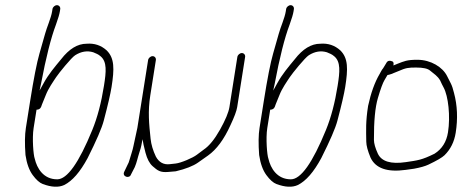

<svg xmlns="http://www.w3.org/2000/svg" viewBox="-20 -684 1803 742"><path d="M200.2 -664C208.1 -664 214 -656.9 212.8 -649L211.4 -640C209.7 -629.3 204.7 -612.3 196.3 -589C176.9 -537.9 157.6 -461.6 138.5 -360C136.4 -348.7 134.5 -340 132.9 -334C135.6 -338.7 140.9 -348.2 148.8 -362.8C167.2 -396.7 191.9 -425.8 216.1 -455C247 -495 279.9 -515 314.6 -515C344.8 -517.5 370.8 -508.8 392.5 -489C422.8 -458.9 422.2 -417.7 411.1 -347.6C406.8 -320.6 396.7 -277.2 380.8 -217.1C373.3 -188.5 352.5 -140.5 318.6 -73C289.7 -19.3 259.5 15.4 228.1 31C206.5 41 178.8 39.7 145.2 27.1C132.9 22.5 119.9 10.9 106.3 -7.6C92.7 -26.1 83.4 -51.9 78.5 -85C75.3 -128.3 75.8 -163 79.9 -189L96.4 -293C110.2 -380.3 122.3 -441.7 132.5 -477C142.8 -512.3 150 -537.7 154.1 -553C161 -578.9 177.3 -614.1 181.4 -640L182.8 -649C184 -656.9 192.2 -664 200.2 -664ZM121.2 -260 109.9 -189C103.6 -148.9 109.2 -83.9 114.2 -71C122.7 -33.7 147.8 9 201.1 9C239.6 9 284.8 -54.7 336.8 -182C356.4 -230 371.5 -287.1 381.9 -353.2C390.6 -407.7 393.7 -444.9 369.3 -466C358.5 -475.4 352.5 -476.4 340.3 -482C317 -489 293.8 -485.2 270.7 -470.7C255.8 -461.5 207.2 -401.2 197.1 -386C185.3 -368.1 166.9 -342.3 156.8 -316.2C150.3 -299.4 145.6 -287.7 142.5 -281L138.9 -271C135.8 -263.7 129.8 -260 121.2 -260Z M569.8 -467C577.7 -467 583.7 -459.9 582.4 -452L560.9 -316C550.9 -253 556 -204.4 562 -147.7C564.3 -125.5 571.1 -102.6 582.3 -79C594.4 -56.7 612.2 -46.8 635.7 -49.5C644.5 -50.5 652.1 -51.3 658.6 -52C679.3 -54.1 725.6 -74.1 740.6 -85.8C751.9 -94.6 760.9 -101.3 767.6 -106C788.4 -120 809.3 -145.6 830.3 -183C851.2 -220.4 863.3 -249.4 866.6 -270L897.3 -464C898.6 -471.9 906.8 -479 914.7 -479C922.6 -479 928.6 -471.9 927.3 -464L896.6 -270C894.3 -255.3 885.6 -232 870.5 -200C845.8 -145.4 817 -106.4 784 -83C776.5 -77.7 763.5 -68.5 745 -55.5C726.6 -42.5 698 -31.3 659.3 -22C651.2 -21.3 641.6 -20.5 630.4 -19.5C599 -16.7 588.9 -25.1 569.9 -41.7C557.9 -52.2 548.7 -69.5 542.3 -93.7C536 -117.8 532.2 -135.3 530.9 -146C530 -140.1 526.8 -126.3 525.8 -120C525.2 -116 522.8 -107.6 518.6 -94.9C511.4 -72.7 508.8 -56.5 500.8 -38L486.4 -10C480.4 8.4 450.8 -1.4 460 -20L473.4 -48C476.2 -52.7 478.4 -58.2 480 -64.5C483.2 -76.6 493.6 -106.1 495.8 -120L510.9 -190L552.4 -452C553.7 -459.9 561.9 -467 569.8 -467Z M1103.2 -664C1111.1 -664 1117 -656.9 1115.8 -649L1114.4 -640C1112.7 -629.3 1107.7 -612.3 1099.3 -589C1079.9 -537.9 1060.6 -461.6 1041.5 -360C1039.4 -348.7 1037.5 -340 1035.9 -334C1038.6 -338.7 1043.9 -348.2 1051.8 -362.8C1070.2 -396.7 1094.9 -425.8 1119.1 -455C1150 -495 1182.9 -515 1217.6 -515C1247.8 -517.5 1273.8 -508.8 1295.5 -489C1325.8 -458.9 1325.2 -417.7 1314.1 -347.6C1309.8 -320.6 1299.7 -277.2 1283.8 -217.1C1276.3 -188.5 1255.5 -140.5 1221.6 -73C1192.7 -19.3 1162.5 15.4 1131.1 31C1109.5 41 1081.8 39.7 1048.2 27.1C1035.9 22.5 1022.9 10.9 1009.3 -7.6C995.7 -26.1 986.4 -51.9 981.5 -85C978.3 -128.3 978.8 -163 982.9 -189L999.4 -293C1013.2 -380.3 1025.3 -441.7 1035.5 -477C1045.8 -512.3 1053 -537.7 1057.1 -553C1064 -578.9 1080.3 -614.1 1084.4 -640L1085.8 -649C1087 -656.9 1095.2 -664 1103.2 -664ZM1024.2 -260 1012.9 -189C1006.6 -148.9 1012.2 -83.9 1017.2 -71C1025.7 -33.7 1050.8 9 1104.1 9C1142.6 9 1187.8 -54.7 1239.8 -182C1259.4 -230 1274.5 -287.1 1284.9 -353.2C1293.6 -407.7 1296.7 -444.9 1272.3 -466C1261.5 -475.4 1255.5 -476.4 1243.3 -482C1220 -489 1196.8 -485.2 1173.7 -470.7C1158.8 -461.5 1110.2 -401.2 1100.1 -386C1088.3 -368.1 1069.9 -342.3 1059.8 -316.2C1053.3 -299.4 1048.6 -287.7 1045.5 -281L1041.9 -271C1038.8 -263.7 1032.8 -260 1024.2 -260Z M1477.4 -394C1476.4 -392 1472.6 -385.6 1466.1 -374.8C1459.5 -364 1450.9 -340.8 1440.4 -305.1C1429.8 -269.5 1424.7 -215.6 1425.1 -143.5C1425.2 -129.8 1430.2 -112 1440.3 -90C1454.7 -59.8 1490.8 -48.9 1548.6 -57.5C1594.6 -64.3 1609.8 -65.5 1659.3 -90C1688.1 -108.2 1705.5 -135.8 1711.3 -172.7C1721.1 -234.3 1712.5 -312.9 1694.3 -346C1689.9 -354 1685.5 -363 1681.1 -373C1670.3 -391.2 1658.8 -397.1 1641.7 -411.5C1632.6 -419.2 1614.7 -423 1588 -423C1558.4 -423 1549.3 -422.2 1518.2 -408.5C1497.8 -399.5 1484.2 -394.7 1477.4 -394ZM1500.3 -431C1504.6 -433 1510.3 -435.3 1517.4 -438C1541.9 -447.2 1551.4 -453 1592.7 -453C1645.2 -453 1691 -424.3 1707.8 -390L1722.3 -361.5C1726.8 -352.5 1730.9 -340.3 1734.5 -325C1747.5 -276.8 1749.7 -225.4 1741.1 -171C1735.5 -135.8 1721.1 -106.8 1697.8 -84C1689 -75.4 1668.3 -63.3 1635.7 -47.8C1622.8 -41.7 1604.2 -36.4 1580.1 -32L1547.9 -27.5C1476.6 -17.6 1431.3 -33.4 1411.9 -75C1401.1 -101.1 1395.6 -121.6 1395.5 -136.5C1394.9 -180.6 1392.8 -213.5 1402.6 -275C1413.4 -325 1428.2 -366 1447 -398C1451.9 -406.2 1454.9 -413.8 1460.5 -420L1472.7 -440C1477.1 -449 1484.8 -451.4 1495.8 -447C1500.8 -445 1502.3 -439.7 1500.3 -431Z"/></svg>

Font: MewTooHand
Style: ReversedIta
Weight: 400
Designer: Mew Too, Robert Jablonski
Version: Version 0.77